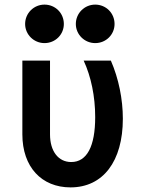

<svg xmlns="http://www.w3.org/2000/svg" viewBox="-20 -803 620 833"><path d="M461 -540H343C375 -471 393 -385 393 -295C393 -168 357 -100 289 -100C233 -100 197 -147 197 -220V-540H77V-220C77 -79 160 10 286 10C427 10 513 -103 513 -288C513 -372 495 -462 461 -540ZM89 -699C89 -653 127 -616 173 -616C220 -616 257 -653 257 -699C257 -746 220 -783 173 -783C127 -783 89 -746 89 -699ZM309 -699C309 -653 347 -616 393 -616C440 -616 477 -653 477 -699C477 -746 440 -783 393 -783C347 -783 309 -746 309 -699Z"/></svg>

Font: CommitMono-dimboump
Style: Bold
Weight: 700
Monospace: yes
Designer: Eigil Nikolajsen
Foundry: Eigil Nikolajsen
Version: Version 1.143